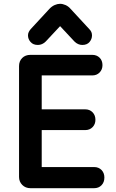

<svg xmlns="http://www.w3.org/2000/svg" viewBox="-20 -988 610 1008"><path d="M140 0Q114 0 97 -17Q80 -34 80 -59V-641Q80 -667 96.5 -683.5Q113 -700 140 -700H199V0ZM161 -592V-700H464Q488 -700 503 -685Q518 -670 518 -646Q518 -623 503 -607.5Q488 -592 464 -592ZM157 -305V-414H427Q451 -414 466 -398.5Q481 -383 481 -359Q481 -336 466 -320.5Q451 -305 427 -305ZM170 0V-111H474Q498 -111 513 -95.5Q528 -80 528 -56Q528 -31 513 -15.5Q498 0 474 0ZM179 -752Q154 -752 140.5 -767.5Q127 -783 127 -802Q127 -812 131 -820Q135 -828 141 -835L239 -941Q252 -955 267 -961.5Q282 -968 295 -968Q309 -968 324 -961.5Q339 -955 351 -941L449 -835Q456 -828 459.5 -820Q463 -812 463 -802Q463 -783 450 -767.5Q437 -752 412 -752Q401 -752 390.5 -756.5Q380 -761 371 -770L256 -893H335L220 -770Q211 -761 200.5 -756.5Q190 -752 179 -752Z"/></svg>

Font: National Park SemiBold
Style: Regular
Weight: 600
Designer: Andrea Herstowski, Ben Hoepner
Version: Version 1.009